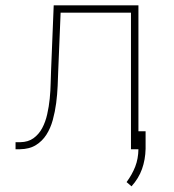

<svg xmlns="http://www.w3.org/2000/svg" viewBox="-20 -548 640 705"><path d="M488.3 -528.3V0H460.9V-501.5H202.6L193.8 -288.1Q192.9 -263.2 191.7 -232.4Q190.4 -201.7 186.3 -169.7Q182.1 -137.7 173.8 -107.4Q165.5 -77.1 150.4 -53.5Q135.3 -29.8 111.6 -15.1Q87.9 -0.5 53.2 0H37.1V-25.9H54.7Q83.5 -26.4 103 -40.5Q122.6 -54.7 134.8 -77.4Q147 -100.1 153.3 -128.4Q159.7 -156.7 162.6 -185.8Q165.5 -214.8 166 -241.7Q166.5 -268.6 167.5 -288.1L177.2 -528.3ZM514.6 -1.5Q513.7 38.1 501.5 72.5Q489.3 106.9 462.9 136.2L444.8 120.6Q465.3 92.8 476.6 63.7Q487.8 34.7 488.3 -0.5V-65.9H514.6Z"/></svg>

Font: Roboto Mono Thin
Style: Regular
Weight: 250
Designer: Google
Version: Version 2.000985; 2015; ttfautohint (v1.3)